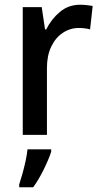

<svg xmlns="http://www.w3.org/2000/svg" viewBox="-20 -569 426 810"><path d="M318 -549Q331 -549 345 -547.5Q359 -546 371 -544L360 -445Q350 -448 337 -449.5Q324 -451 313 -451Q276 -451 245 -430.5Q214 -410 196 -372Q178 -334 178 -282V0H76V-539H156L170 -445H175Q197 -489 233 -519Q269 -549 318 -549ZM196 71Q186 102 165 145Q144 188 120 221H61V209Q67 191 74.5 164.5Q82 138 88 110Q94 82 96 61H196Z"/></svg>

Font: Noto Sans Gurmukhi UI SemiCondensed Medium
Style: Regular
Weight: 500
Width: 4
Designer: Jelle Bosma - Monotype Design Team
Foundry: Monotype Imaging Inc.
Version: Version 2.004; ttfautohint (v1.8.4.7-5d5b)